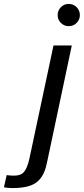

<svg xmlns="http://www.w3.org/2000/svg" viewBox="-148 -752 426 976"><path d="M98 41Q96 49 92 69Q88 89 85 99Q69 155 31 179.5Q-7 204 -85 204Q-109 204 -128 200L-114 138Q-54 147 -32 128Q-10 109 2 52L124 -521H217ZM145 -675Q145 -699 161.5 -715.5Q178 -732 201 -732Q225 -732 241.5 -715.5Q258 -699 258 -675Q258 -652 241.5 -635.5Q225 -619 201 -619Q178 -619 161.5 -635.5Q145 -652 145 -675Z"/></svg>

Font: Nacelle
Style: Italic
Weight: 400
Italic angle: -12°
Designer: Sora Sagano
Foundry: Sora Sagano
Version: Version 1.000;FEAKit 1.0